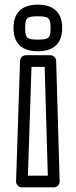

<svg xmlns="http://www.w3.org/2000/svg" viewBox="-20 -586 325 824"><path d="M142 -516C189.3 -516 197 -509.5 197 -466C197 -422.2 190.6 -416 142 -416C94.5 -416 88 -422.6 88 -466C88 -509.2 94.1 -516 142 -516ZM142 -566C74.5 -566 38 -532.2 38 -466C38 -398.5 75.8 -366 142 -366C208.8 -366 247 -398 247 -466C247 -535 206.9 -566 142 -566ZM99.8 168 115.2 -299H171.7L185.3 168ZM49 192.2C48.5 207.3 60.7 218 74 218H211C225.9 218 236.4 205.6 236 192.3L221 -324.7C220.6 -337.8 209.5 -349 196 -349H91C78.1 -349 66.5 -338.3 66 -324.8Z"/></svg>

Font: Fog Sans
Style: Outline
Weight: 700
Foundry: Intel Corporation
Version: Version 1.00